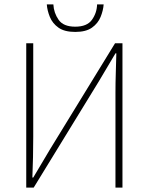

<svg xmlns="http://www.w3.org/2000/svg" viewBox="-20 -858 680 878"><path d="M100 0V-660H132V-232Q132 -186 131 -140Q130 -94 128 -46H132L208 -174L506 -660H540V0H508V-434Q508 -481 509.5 -524.5Q511 -568 512 -614H508L432 -486L134 0ZM324 -712Q275 -712 247.5 -731.5Q220 -751 208 -780.5Q196 -810 194 -838H224Q226 -799 248 -767.5Q270 -736 324 -736Q378 -736 400.5 -767.5Q423 -799 424 -838H454Q452 -810 440 -780.5Q428 -751 400.5 -731.5Q373 -712 324 -712Z"/></svg>

Font: Source Sans 3 VF
Style: Regular
Weight: 200
Designer: Paul D. Hunt
Foundry: Adobe
Version: Version 3.046;hotconv 1.0.118;makeotfexe 2.5.65603